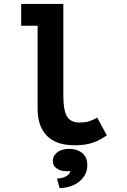

<svg xmlns="http://www.w3.org/2000/svg" viewBox="-20 -720 640 970"><path d="M87 -700H300V-238Q300 -161 319 -131Q338 -101 380 -101Q411 -101 431 -107.5Q451 -114 471 -126L520 -36Q503 -25 486 -15.5Q469 -6 450 0.5Q431 7 408.5 10.5Q386 14 358 14Q264 14 217 -34Q170 -82 170 -170V-590H87ZM247 95Q247 77 255 65Q263 53 275 45.5Q287 38 302 35Q317 32 332 32Q367 32 394 52Q421 72 421 114Q421 143 408.5 164.5Q396 186 376.5 200.5Q357 215 331.5 222.5Q306 230 281 230L268 182Q296 181 315 170Q334 159 335 144Q297 149 272 134.5Q247 120 247 95Z"/></svg>

Font: PT Mono
Style: Bold
Weight: 700
Monospace: yes
Designer: A.Korolkova, I.Chaeva
Foundry: ParaType Ltd
Version: Version 1.000 OFL